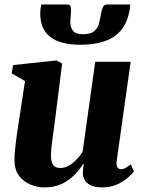

<svg xmlns="http://www.w3.org/2000/svg" viewBox="-20 -825 642 856"><path d="M178 10.5Q146.5 10.5 116 -2Q85.5 -14.5 65.2 -41Q45 -67.5 44.5 -110Q44.5 -127 46.2 -147.8Q48 -168.5 50.8 -191.2Q53.5 -214 57 -237.5Q60.5 -261 64 -283.5L91.5 -463.5L32 -498L38.5 -535L233 -555.5L257 -541.5L225 -287.5Q222.5 -266 219.2 -243.5Q216 -221 213.2 -200.2Q210.5 -179.5 208.8 -162.8Q207 -146 207 -136.5Q207 -115 211.2 -101.8Q215.5 -88.5 224.8 -82.2Q234 -76 249.5 -76Q269 -76 287.5 -86.8Q306 -97.5 321.5 -114.2Q337 -131 348.5 -148.5L404.5 -549.5H562.5L500 -105.5Q497.5 -87 503.5 -78.8Q509.5 -70.5 519.5 -70.5Q528.5 -70.5 537.8 -75.2Q547 -80 563.5 -92.5L577 -61Q569.5 -49.5 550.2 -32.8Q531 -16 502 -2.8Q473 10.5 436 10.5Q395.5 10.5 374.8 -4.2Q354 -19 350 -44.5Q349.5 -48.5 349.5 -54Q349.5 -59.5 350 -66.2Q350.5 -73 351.5 -80.2Q352.5 -87.5 353.5 -94L351.5 -95Q339.5 -76 323.2 -57.2Q307 -38.5 285.8 -23Q264.5 -7.5 238 1.5Q211.5 10.5 178 10.5ZM280.5 -805Q292 -805 294.8 -796.5Q297.5 -788 296.5 -774.5Q296.5 -764.5 295.2 -753Q294 -741.5 293.5 -731.5Q292.5 -704.5 305 -688.5Q317.5 -672.5 348.5 -672.5Q384 -672.5 399.8 -685.8Q415.5 -699 421 -719.8Q426.5 -740.5 430.5 -763.5Q433 -780 438.5 -792.5Q444 -805 457 -805H560Q560.5 -800.5 560.2 -796.2Q560 -792 559 -787Q546.5 -703 492 -664.2Q437.5 -625.5 336.5 -625.5Q279 -625.5 239 -641Q199 -656.5 178.8 -688.5Q158.5 -720.5 159.5 -770Q160 -778.5 161 -787.2Q162 -796 164 -805Z"/></svg>

Font: Merriweather 48pt Black
Style: Italic
Weight: 900
Italic angle: -7.8°
Version: Version 2.101